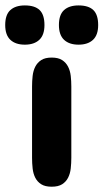

<svg xmlns="http://www.w3.org/2000/svg" viewBox="-47 -706 392 726"><path d="M74.2 -378.9Q74.2 -399.4 76.4 -418.9Q78.6 -438.5 86.4 -453.9Q94.2 -469.2 108.9 -478.8Q123.5 -488.3 148.4 -488.3Q173.3 -488.3 188 -478.8Q202.6 -469.2 210.4 -453.9Q218.3 -438.5 220.5 -418.9Q222.7 -399.4 222.7 -378.9V-109.4Q222.7 -88.9 220.5 -69.1Q218.3 -49.3 210.4 -33.9Q202.6 -18.6 188 -9.3Q173.3 0 148.4 0Q123.5 0 108.9 -9.3Q94.2 -18.6 86.4 -33.9Q78.6 -49.3 76.4 -69.1Q74.2 -88.9 74.2 -109.4ZM121.1 -611.3Q121.1 -573.7 101.6 -555.4Q82 -537.1 46.9 -537.1Q11.7 -537.1 -7.8 -555.4Q-27.3 -573.7 -27.3 -611.3Q-27.3 -650.4 -7.8 -668Q11.7 -685.5 46.9 -685.5Q84.5 -685.5 102.8 -668Q121.1 -650.4 121.1 -611.3ZM324.2 -611.3Q324.2 -573.7 304.7 -555.4Q285.2 -537.1 250 -537.1Q214.8 -537.1 195.3 -555.4Q175.8 -573.7 175.8 -611.3Q175.8 -650.4 195.3 -668Q214.8 -685.5 250 -685.5Q287.6 -685.5 305.9 -668Q324.2 -650.4 324.2 -611.3Z"/></svg>

Font: Concert One
Style: Regular
Weight: 400
Version: Version 1.003